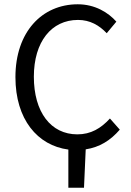

<svg xmlns="http://www.w3.org/2000/svg" viewBox="-20 -688 611 896"><path d="M299 188H372L380 9C445 -1 496 -33 539 -83L493 -135C451 -89 404 -61 341 -61C217 -61 138 -165 138 -330C138 -493 220 -595 344 -595C400 -595 443 -570 478 -533L523 -587C485 -630 423 -668 343 -668C176 -668 52 -539 52 -328C52 -131 155 -9 299 10Z"/></svg>

Font: Giro Sans Regular
Style: Regular
Weight: 400
Designer: Paul D. Hunt
Foundry: Adobe Systems Incorporated
Version: Version 1.000;PS 1.0;hotconv 1.0.88;makeotf.lib2.5.647800